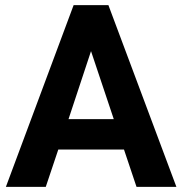

<svg xmlns="http://www.w3.org/2000/svg" viewBox="-20 -731 713 751"><path d="M159 0 208 -146H465L514 0H670L404 -711H268L3 0ZM248 -265 336 -531 425 -265Z"/></svg>

Font: Noto Sans KR Bold
Style: Regular
Weight: 700
Designer: Ryoko NISHIZUKA  (kana & ideographs); Paul D. Hunt (Latin, Greek & Cyrillic); Wenlong ZHANG  (bopomofo); Sandoll Communi
Foundry: Adobe Systems Incorporated
Version: Version 1.004;PS 1.004;hotconv 1.0.82;makeotf.lib2.5.63406